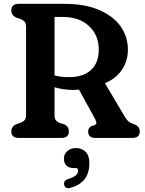

<svg xmlns="http://www.w3.org/2000/svg" viewBox="-20 -720 758 1002"><path d="M647.5 -460.5Q647.5 -401 615.2 -354.5Q583 -308 527.5 -286L633 -108Q642 -93 651.5 -85.8Q661 -78.5 677.5 -72.5Q709.5 -61 709.5 -34.5Q709.5 0 670 0H478.5Q440 0 440 -34.5Q440 -52 458 -62.5L474 -67Q489.5 -73 478 -95.5L392.5 -252Q378.5 -250.5 363.5 -250.5Q312.5 -250.5 264.5 -264.5V-119.5Q264.5 -101.5 271.5 -92.5Q278.5 -83.5 292.5 -78L316 -71Q339.5 -59 339.5 -34.5Q339.5 0 300 0H78.5Q39 0 39 -34.5Q39 -60 65.5 -72L86.5 -79Q101 -84.5 108.5 -93.2Q116 -102 116 -119.5V-580.5Q116 -598 108.5 -606.8Q101 -615.5 86.5 -621L65.5 -628Q39 -640 39 -665.5Q39 -700 78.5 -700H315Q422 -700 496.2 -668.5Q570.5 -637 609 -582.8Q647.5 -528.5 647.5 -460.5ZM264.5 -631.5V-326.5Q284 -321 303.8 -319.2Q323.5 -317.5 341 -317.5Q415 -317.5 455.2 -355Q495.5 -392.5 495.5 -461.5Q495.5 -535.5 445 -583.5Q394.5 -631.5 307.5 -631.5ZM364.5 157Q339.5 157 326.5 143.5Q313.5 130 313.5 108Q313.5 83.5 331.8 68Q350 52.5 376 52.5Q406.5 52.5 426.5 72Q446.5 91.5 446.5 131.5Q446.5 179.5 423.8 212.2Q401 245 348.5 260Q320.5 268.5 315 244.5Q310 222 335.5 214.5Q366.5 204.5 377.2 193.5Q388 182.5 388 170Q388 157 373.5 157Z"/></svg>

Font: Fraunces 72pt S100 SemiBold
Style: Regular
Weight: 600
Version: Version 1.000; ttfautohint (v1.8.3)